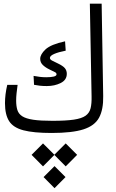

<svg xmlns="http://www.w3.org/2000/svg" viewBox="-20 -713 626 1033"><path d="M257.8 2.4Q160.6 2.4 106 -12Q51.3 -26.4 29.1 -61.3Q6.8 -96.2 6.8 -157.7Q6.8 -204.6 19 -256.3H74.7Q71.3 -232.4 69.1 -211.2Q66.9 -189.9 66.9 -172.4Q66.9 -142.1 73.5 -121.1Q80.1 -100.1 99.9 -87.4Q119.6 -74.7 158.4 -68.8Q197.3 -63 262.2 -63Q334.5 -63 377.2 -69.3Q419.9 -75.7 440.7 -90.6Q461.4 -105.5 467.5 -130.9Q473.6 -156.2 472.7 -194.3L463.4 -693.4H526.9L535.2 -195.8Q536.6 -124 513.2 -80.3Q489.7 -36.6 429.2 -17.1Q368.7 2.4 257.8 2.4ZM231.9 -250Q210.4 -250 193.4 -252Q176.3 -253.9 163.1 -256.8L160.6 -304.7Q179.7 -301.3 195.6 -299.3Q211.4 -297.4 229 -297.4Q253.9 -297.4 269 -301Q284.2 -304.7 284.2 -313Q284.2 -319.8 276.9 -324.2Q269.5 -328.6 246.1 -339.4Q224.6 -349.6 210.4 -363.3Q196.3 -377 196.3 -396.5Q196.3 -420.4 224.9 -447.3Q253.4 -474.1 330.1 -490.7L333.5 -440.4Q293.5 -432.6 271 -422.6Q248.5 -412.6 248.5 -401.4Q248.5 -393.1 259.8 -387.2Q271 -381.3 290.5 -372.1Q319.3 -358.4 329.3 -345.9Q339.4 -333.5 339.4 -315.9Q339.4 -282.7 306.6 -266.4Q273.9 -250 231.9 -250ZM333.5 58.6 395 120.1 333.5 182.1 272.5 120.6 211.4 182.1 149.9 120.1 211.4 58.6 272.5 119.6ZM273.4 180.7 332.5 239.7 273.4 299.3 214.4 239.7Z"/></svg>

Font: CaskaydiaMono NF Light
Style: Regular
Weight: 300
Designer: Aaron Bell
Foundry: Saja Typeworks
Version: Version 2111.001; ttfautohint (v1.8.4);Nerd Fonts 3.1.1